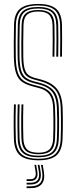

<svg xmlns="http://www.w3.org/2000/svg" viewBox="-20 -826 395 996"><path d="M180.2 5.5Q113.8 5.5 83.9 -20.1Q54 -45.8 52.2 -105.5Q51.2 -139.8 51 -167.5Q50.8 -195.2 51.1 -222.8Q51.5 -250.2 52.5 -284.5H62.2Q61.2 -251.8 60.9 -224.5Q60.5 -197.2 60.8 -169.1Q61 -141 62 -106Q63.8 -51 90.8 -26.8Q117.8 -2.5 180.2 -2.5Q239.5 -2.5 266.1 -26.5Q292.8 -50.5 294.8 -106Q296 -131.8 296.2 -158.9Q296.5 -186 296.2 -213Q296 -240 295 -265.5Q292.8 -332.8 265.2 -362.4Q237.8 -392 190 -404.5L157 -413.5Q133.8 -419.8 119.5 -431.1Q105.2 -442.5 98.6 -465.6Q92 -488.8 91 -530.2Q90.2 -567.5 90.6 -605Q91 -642.5 92 -694.5Q92.5 -737.2 112.9 -755.8Q133.2 -774.2 179.2 -774.2Q220.8 -774.2 241.1 -756.4Q261.5 -738.5 262.5 -693.5Q263.2 -664 263.2 -621.8Q263.2 -579.5 262.2 -532.2H252.5Q253.2 -576.5 253.4 -620Q253.5 -663.5 252.8 -693Q251.8 -732.8 234.5 -749.5Q217.2 -766.2 179.2 -766.2Q138.5 -766.2 120.4 -749.6Q102.2 -733 101.8 -694.5Q101 -651 100.5 -609.5Q100 -568 100.8 -530.5Q101.5 -491.2 107.6 -469.8Q113.8 -448.2 126.4 -438.1Q139 -428 159.5 -422.2L192.5 -413.5Q247.8 -398.5 275 -365.5Q302.2 -332.5 304.8 -265.8Q305.8 -240.5 306 -212.8Q306.2 -185 305.9 -157.5Q305.5 -130 304.5 -105.5Q302.2 -46.2 273.2 -20.4Q244.2 5.5 180.2 5.5ZM180.2 -10.2Q123.8 -10.2 98.5 -32.5Q73.2 -54.8 71.8 -106.2Q71 -137.2 70.6 -163.8Q70.2 -190.2 70.6 -218.9Q71 -247.5 72 -284.5H81.8Q80.8 -250.8 80.4 -223.1Q80 -195.5 80.2 -167.9Q80.5 -140.2 81.5 -106.5Q83 -59.5 105.6 -38.9Q128.2 -18.2 180.2 -18.2Q229.5 -18.2 251.5 -38.8Q273.5 -59.2 275.2 -106.8Q276.2 -129.2 276.6 -154.8Q277 -180.2 276.8 -208.1Q276.5 -236 275.2 -264.8Q274 -302.8 263.9 -326.8Q253.8 -350.8 234.2 -365Q214.8 -379.2 185.5 -387L152.2 -395.8Q125 -403 107.5 -415.8Q90 -428.5 81.2 -455Q72.5 -481.5 71.5 -530Q71 -554.5 71 -579.4Q71 -604.2 71.5 -632.4Q72 -660.5 72.5 -695Q73.2 -745.2 97.6 -767.5Q122 -789.8 179.2 -789.8Q230.5 -789.8 255.6 -768.5Q280.8 -747.2 282 -693.8Q282.8 -664.8 282.8 -622.1Q282.8 -579.5 282 -532.2H272Q273 -576.2 273 -620.6Q273 -665 272.2 -693.8Q271 -743.8 247.9 -762.8Q224.8 -781.8 179.2 -781.8Q127.2 -781.8 105.1 -761.4Q83 -741 82.2 -694.8Q81.5 -652.5 81 -609.6Q80.5 -566.8 81.2 -530.2Q82.2 -484.8 90.1 -459.9Q98 -435 113.9 -423.1Q129.8 -411.2 154.5 -404.5L188 -395.8Q232.8 -384 257.9 -356.1Q283 -328.2 285.2 -265.2Q286.2 -236 286.5 -208.8Q286.8 -181.5 286.4 -156.1Q286 -130.8 285 -106.5Q283.2 -55.2 258.9 -32.8Q234.5 -10.2 180.2 -10.2ZM180.2 -25.8Q134 -25.8 113.2 -44.6Q92.5 -63.5 91.2 -106.8Q90.5 -136.8 90.1 -162.9Q89.8 -189 90.1 -217.9Q90.5 -246.8 91.5 -284.5H101.2Q100.2 -248.8 99.9 -221.4Q99.5 -194 99.9 -167.1Q100.2 -140.2 101.2 -107Q102.5 -68.8 120.2 -51.2Q138 -33.8 180.2 -33.8Q218.8 -33.8 236.4 -50.9Q254 -68 255.8 -107Q256.8 -134.2 257.1 -160.5Q257.5 -186.8 257.1 -212.8Q256.8 -238.8 255.8 -264.2Q254.8 -297.2 246.2 -318.1Q237.8 -339 221.6 -351.1Q205.5 -363.2 181 -369.5L147.5 -378.5Q116 -386.8 95.1 -401.1Q74.2 -415.5 63.8 -445.2Q53.2 -475 52 -529.5Q51.2 -565.5 51.5 -603.5Q51.8 -641.5 52.8 -695.5Q53.8 -754.8 83.5 -780.1Q113.2 -805.5 179.2 -805.5Q240 -805.5 270.1 -781Q300.2 -756.5 301.5 -694.5Q302.2 -666 302.2 -623.1Q302.2 -580.2 301.5 -532.2H291.8Q292.5 -575.8 292.5 -620.6Q292.5 -665.5 291.8 -694.2Q290.5 -751.2 263.2 -774.4Q236 -797.5 179.2 -797.5Q117.8 -797.5 90.6 -773.9Q63.5 -750.2 62.5 -695.2Q61.8 -654 61.4 -609.8Q61 -565.5 61.8 -529.8Q62.8 -479 72.2 -450.8Q81.8 -422.5 100.9 -408.8Q120 -395 149.8 -387.2L183.5 -378.2Q210.2 -371.5 228 -358.4Q245.8 -345.2 255 -322.6Q264.2 -300 265.5 -264.5Q266.5 -236.8 266.9 -209.6Q267.2 -182.5 266.9 -156.8Q266.5 -131 265.5 -106.8Q263.8 -63.5 243.9 -44.6Q224 -25.8 180.2 -25.8ZM192.5 29.2H201.8L207.5 64.5Q214.2 106.5 196.8 128.2Q179.2 150 138.5 150H118V140.5H138.5Q174.5 140.5 189.5 121.4Q204.5 102.2 198.5 64.5ZM158.8 29.2H167.5L173.5 63.8Q177.5 87.2 168.2 100Q159 112.8 138.5 112.8H118V103.5H138.5Q154.5 103.5 161.1 93.2Q167.8 83 164.5 63.8ZM175.5 29.2H184.8L190.5 64.2Q196 97 182.8 114.1Q169.5 131.2 138.5 131.2H118V122H138.5Q164.8 122 175.5 107.5Q186.2 93 181.5 64.2Z"/></svg>

Font: Big Shoulders Inline Text Thin ExtraLight
Style: Regular
Weight: 250
Version: Version 2.002